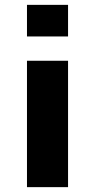

<svg xmlns="http://www.w3.org/2000/svg" viewBox="-20 -770 391 790"><path d="M91 -620V-750H260V-620ZM91 0V-520H260V0Z"/></svg>

Font: Mplus 1p ExtraBold
Style: Regular
Weight: 800
Version: Version 1.061